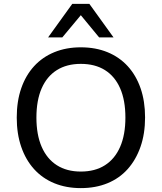

<svg xmlns="http://www.w3.org/2000/svg" viewBox="-20 -957 831 986"><path d="M395 9Q320 9 259 -16Q198 -41 155 -88.5Q112 -136 89 -203Q66 -270 66 -353Q66 -437 89 -503.5Q112 -570 155 -617Q198 -664 259 -689Q320 -714 395 -714Q471 -714 532 -689Q593 -664 636 -617Q679 -570 702 -503.5Q725 -437 725 -354Q725 -270 701.5 -203Q678 -136 635.5 -88.5Q593 -41 532 -16Q471 9 395 9ZM395 -76Q468 -76 519 -108.5Q570 -141 597 -203Q624 -265 624 -353Q624 -442 597 -503.5Q570 -565 519 -597Q468 -629 395 -629Q323 -629 272 -597Q221 -565 194 -503.5Q167 -442 167 -353Q167 -265 194 -203Q221 -141 272 -108.5Q323 -76 395 -76ZM227 -765 351 -937H439L563 -765H489L395 -879L300 -765Z"/></svg>

Font: Nunito Sans 10pt Medium
Style: Regular
Weight: 500
Designer: Vernon Adams
Foundry: Vernon Adams
Version: Version 3.101;gftools[0.9.27]